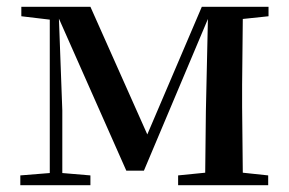

<svg xmlns="http://www.w3.org/2000/svg" viewBox="-20 -547 852 567"><path d="M127 0H247V-29L164 -36V-221L154 -492L353 -43H405L594 -491L588 -219L586 -37L506 -29V0H772V-29L697 -37L695 -232V-296L697 -491L773 -499V-527H576L415 -150L247 -527H43V-499L127 -489V-36L40 -29V0Z"/></svg>

Font: Noto Serif CJK HK SemiBold
Style: Regular
Weight: 600
Designer: Ryoko NISHIZUKA 西塚涼子 (kana & ideographs); Frank Grießhammer (Latin, Greek & Cyrillic); Wenlong ZHANG 张文龙 (bopomofo); San
Foundry: Adobe
Version: Version 2.001;hotconv 1.1.0;makeotfexe 2.6.0